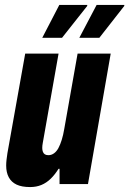

<svg xmlns="http://www.w3.org/2000/svg" viewBox="-20 -745 523 777"><path d="M102 12Q68 12 47 2Q26 -8 15.5 -27.5Q5 -47 5 -75Q5 -86 6.5 -99Q8 -112 10 -125L82 -528H217L153 -166Q152 -161 151.5 -156Q151 -151 151 -146Q151 -138 153.5 -131Q156 -124 161.5 -120.5Q167 -117 176 -117Q188 -117 198.5 -124.5Q209 -132 216.5 -146Q224 -160 230 -179.5Q236 -199 240 -223L294 -528H428L336 0H221V-62H217Q202 -38 185 -21.5Q168 -5 147.5 3.5Q127 12 102 12ZM151 -592 220 -725H333V-721L231 -592ZM301 -592 371 -725H483V-721L382 -592Z"/></svg>

Font: Archivo ExtraCondensed ExtraBold
Style: Italic
Weight: 800
Width: 2
Italic angle: -10°
Designer: Hector Gatti
Foundry: Omnibus-Type
Version: Version 2.001